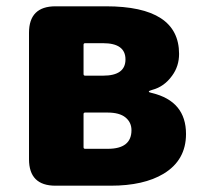

<svg xmlns="http://www.w3.org/2000/svg" viewBox="-20 -589 647 609"><path d="M156 0Q72 0 72 -84V-485Q72 -569 156 -569H316Q548 -569 548 -418Q548 -379 526 -349Q501 -314 463 -304Q452 -301 452 -298.5Q452 -296 462 -294Q570 -268 570 -164Q570 -81 499 -38Q436 0 331 0ZM245 -122Q245 -117 250 -117H322Q397 -117 397 -176Q397 -201 378 -216.5Q359 -232 321 -232H250Q245 -232 245 -227ZM245 -354Q245 -349 250 -349H307Q378 -349 378 -400.5Q378 -452 307 -452H250Q245 -452 245 -447Z"/></svg>

Font: Resource Han Rounded JP Heavy
Style: Regular
Weight: 900
Designer: Cyano Hao (round all glyphs); Ryoko NISHIZUKA 西塚涼子 (kana, bopomofo & ideographs); Paul D. Hunt (Latin, Greek & Cyrillic)
Foundry: Cyano Hao
Version: 0.990